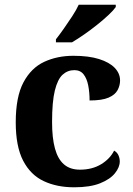

<svg xmlns="http://www.w3.org/2000/svg" viewBox="-20 -786 567 816"><path d="M295.2 10Q221.6 10 165.8 -16.3Q109.9 -42.5 78.4 -103Q46.9 -163.5 46.9 -266.2Q46.9 -374.3 79.6 -435.8Q112.3 -497.3 167.7 -523.1Q223.1 -548.9 291.9 -548.9Q357.1 -548.9 401.2 -535Q445.2 -521.1 467.8 -497.4Q490.3 -473.8 490.3 -444Q490.3 -422.7 479.7 -402.9Q469.1 -383.1 441.2 -371Q413.3 -359 360.7 -359Q360.7 -393.9 354.9 -423Q349.2 -452.2 335.2 -470.1Q321.3 -487.9 296 -487.9Q267.3 -487.9 246 -468.5Q224.8 -449 213 -401.1Q201.3 -353.1 201.3 -267.2Q201.3 -199.6 213.6 -154.7Q225.9 -109.7 252 -87.3Q278 -64.9 319.8 -64.9Q372 -64.9 410 -88.1Q448 -111.4 465 -145.9Q477.6 -138.7 483.3 -126.3Q489 -113.9 489 -99.9Q489 -75.2 468.5 -49.7Q448.1 -24.2 405.6 -7.1Q363.2 10 295.2 10ZM217.7 -619Q232.7 -638 251 -664Q269.4 -690 287 -717Q304.6 -744 314.6 -766H472V-756Q463 -743 441.9 -723Q420.7 -703 393.2 -681Q365.8 -659 337.6 -639.5Q309.4 -620 285.9 -606H217.7Z"/></svg>

Font: Noto Serif Gurmukhi
Style: Regular
Weight: 400
Designer: Vaibhav Singh and the Monotype Design Team
Foundry: Monotype Imaging Inc.
Version: Version 2.003